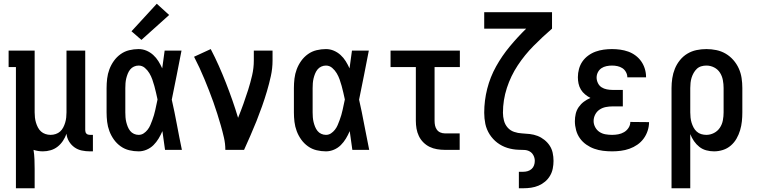

<svg xmlns="http://www.w3.org/2000/svg" viewBox="-20 -800 4040 1025"><path d="M65 205V-442H26V-530H165V-200Q165 -186 166.5 -172.5Q168 -159 172 -145.5Q176 -132 182.5 -119.5Q189 -107 199 -98Q209 -89 222.5 -84.5Q236 -80 250 -80Q264 -80 277.5 -84.5Q291 -89 301 -98Q311 -107 317.5 -119.5Q324 -132 328 -145.5Q332 -159 333.5 -172.5Q335 -186 335 -200V-530H435V-105Q435 -100 436.5 -95Q438 -90 441.5 -86.5Q445 -83 450 -81.5Q455 -80 460 -80H476V8H460Q438 8 416.5 3.5Q395 -1 377.5 -13.5Q360 -26 348.5 -45Q337 -64 335 -86Q328 -66 316 -48Q304 -30 287.5 -17Q271 -4 250.5 2Q230 8 209 8Q196 8 183.5 6Q171 4 159 0Q163 25 164 51Q165 77 165 102V205Z M720 8Q695 8 670 2Q645 -4 624 -19Q603 -34 588 -55Q573 -76 564 -100Q555 -124 552 -149.5Q549 -175 549 -200V-330Q549 -355 552 -380.5Q555 -406 564 -430Q573 -454 588 -475Q603 -496 624 -511Q645 -526 670 -532Q695 -538 720 -538Q742 -538 762 -529.5Q782 -521 798 -506.5Q814 -492 825.5 -473.5Q837 -455 846 -435Q849 -459 852.5 -482.5Q856 -506 859 -530H949Q936 -465 923.5 -399.5Q911 -334 897 -268Q912 -202 924.5 -134.5Q937 -67 951 0H861Q858 -25 854 -50Q850 -75 847 -100Q838 -79 826.5 -60Q815 -41 799.5 -25.5Q784 -10 763 -1Q742 8 720 8ZM720 -80Q735 -80 747 -88Q759 -96 768 -107.5Q777 -119 782.5 -132Q788 -145 793 -158.5Q798 -172 802 -185.5Q806 -199 809 -213Q812 -227 815 -241Q818 -255 821 -269Q817 -287 813 -305Q809 -323 804 -341Q799 -359 793 -376Q787 -393 777.5 -409Q768 -425 753.5 -437.5Q739 -450 720 -450Q707 -450 695 -444.5Q683 -439 675 -429Q667 -419 662 -406.5Q657 -394 654 -381.5Q651 -369 650 -356Q649 -343 649 -330V-200Q649 -187 650 -174Q651 -161 654 -148.5Q657 -136 662 -123.5Q667 -111 675 -101Q683 -91 695 -85.5Q707 -80 720 -80ZM735 -587 682 -633 817 -780 883 -720Z M1183 0Q1183 -33 1175.5 -65.5Q1168 -98 1159 -129.5Q1150 -161 1140 -192.5Q1130 -224 1119 -255Q1108 -286 1096 -316.5Q1084 -347 1071.5 -377.5Q1059 -408 1045 -438Q1031 -468 1016 -497L1105 -538Q1128 -494 1148 -449Q1168 -404 1186 -358Q1204 -312 1220.5 -265Q1237 -218 1251 -171Q1266 -208 1279.5 -245.5Q1293 -283 1305 -321Q1317 -359 1326 -398Q1335 -437 1335 -477V-530H1435V-477Q1435 -435 1426 -394Q1417 -353 1405 -312.5Q1393 -272 1379 -232.5Q1365 -193 1349.5 -154Q1334 -115 1317 -76.5Q1300 -38 1283 0Z M1720 8Q1695 8 1670 2Q1645 -4 1624 -19Q1603 -34 1588 -55Q1573 -76 1564 -100Q1555 -124 1552 -149.5Q1549 -175 1549 -200V-330Q1549 -355 1552 -380.5Q1555 -406 1564 -430Q1573 -454 1588 -475Q1603 -496 1624 -511Q1645 -526 1670 -532Q1695 -538 1720 -538Q1742 -538 1762 -529.5Q1782 -521 1798 -506.5Q1814 -492 1825.5 -473.5Q1837 -455 1846 -435Q1849 -459 1852.5 -482.5Q1856 -506 1859 -530H1949Q1936 -465 1923.5 -399.5Q1911 -334 1897 -268Q1912 -202 1924.5 -134.5Q1937 -67 1951 0H1861Q1858 -25 1854 -50Q1850 -75 1847 -100Q1838 -79 1826.5 -60Q1815 -41 1799.5 -25.5Q1784 -10 1763 -1Q1742 8 1720 8ZM1720 -80Q1735 -80 1747 -88Q1759 -96 1768 -107.5Q1777 -119 1782.5 -132Q1788 -145 1793 -158.5Q1798 -172 1802 -185.5Q1806 -199 1809 -213Q1812 -227 1815 -241Q1818 -255 1821 -269Q1817 -287 1813 -305Q1809 -323 1804 -341Q1799 -359 1793 -376Q1787 -393 1777.5 -409Q1768 -425 1753.5 -437.5Q1739 -450 1720 -450Q1707 -450 1695 -444.5Q1683 -439 1675 -429Q1667 -419 1662 -406.5Q1657 -394 1654 -381.5Q1651 -369 1650 -356Q1649 -343 1649 -330V-200Q1649 -187 1650 -174Q1651 -161 1654 -148.5Q1657 -136 1662 -123.5Q1667 -111 1675 -101Q1683 -91 1695 -85.5Q1707 -80 1720 -80Z M2354 0Q2334 0 2313 -3.5Q2292 -7 2273.5 -16Q2255 -25 2240 -40Q2225 -55 2216 -74Q2207 -93 2203.5 -113.5Q2200 -134 2200 -155V-442H2065V-530H2435V-442H2300V-155Q2300 -142 2302.5 -130Q2305 -118 2312 -108Q2319 -98 2330.5 -93Q2342 -88 2354 -88H2434V0Z M2750 205V117H2774Q2786 117 2797.5 113.5Q2809 110 2818 102Q2827 94 2831 82.5Q2835 71 2835 59Q2835 43 2827.5 29Q2820 15 2807 8Q2794 1 2778.5 0.5Q2763 0 2748 -0.5Q2733 -1 2718 -3.5Q2703 -6 2688.5 -10.5Q2674 -15 2660.5 -22Q2647 -29 2635 -38Q2623 -47 2612.5 -58.5Q2602 -70 2594 -82.5Q2586 -95 2580 -109.5Q2574 -124 2571 -138.5Q2568 -153 2566.5 -168Q2565 -183 2565 -198Q2565 -263 2581 -326Q2597 -389 2628.5 -445.5Q2660 -502 2701.5 -552Q2743 -602 2789 -647H2565V-735H2927V-647Q2876 -603 2828.5 -555Q2781 -507 2744 -451Q2707 -395 2686 -330.5Q2665 -266 2665 -198Q2665 -177 2670.5 -156Q2676 -135 2690 -119Q2704 -103 2724.5 -96Q2745 -89 2766 -88Q2787 -87 2808.5 -84.5Q2830 -82 2849.5 -74.5Q2869 -67 2886 -53.5Q2903 -40 2914.5 -22.5Q2926 -5 2930.5 16Q2935 37 2935 59Q2935 79 2931 99.5Q2927 120 2916.5 138Q2906 156 2890 169.5Q2874 183 2855 191Q2836 199 2815.5 202Q2795 205 2774 205Z M3248 8Q3223 8 3199 5Q3175 2 3152.5 -6Q3130 -14 3110 -28Q3090 -42 3076 -61.5Q3062 -81 3055.5 -105Q3049 -129 3049 -153Q3049 -173 3053.5 -192.5Q3058 -212 3069.5 -228.5Q3081 -245 3097 -257Q3113 -269 3132 -277Q3117 -285 3103.5 -296Q3090 -307 3081 -322Q3072 -337 3068.5 -354Q3065 -371 3065 -388Q3065 -410 3071 -432Q3077 -454 3089.5 -472Q3102 -490 3120.5 -503.5Q3139 -517 3160 -524.5Q3181 -532 3203 -535Q3225 -538 3247 -538Q3269 -538 3291 -535Q3313 -532 3334 -524.5Q3355 -517 3373 -503.5Q3391 -490 3403.5 -472Q3416 -454 3422.5 -432.5Q3429 -411 3429 -389Q3429 -389 3429 -388.5Q3429 -388 3429 -387H3329Q3329 -387 3329 -387.5Q3329 -388 3329 -388Q3329 -402 3321.5 -415.5Q3314 -429 3302 -436.5Q3290 -444 3276 -447Q3262 -450 3247 -450Q3233 -450 3218 -447Q3203 -444 3191 -436Q3179 -428 3172 -414.5Q3165 -401 3165 -386Q3165 -371 3172 -356.5Q3179 -342 3191.5 -334Q3204 -326 3219.5 -323Q3235 -320 3250 -320H3305V-232H3250Q3232 -232 3214 -228.5Q3196 -225 3181 -215Q3166 -205 3157.5 -188.5Q3149 -172 3149 -154Q3149 -137 3157.5 -121Q3166 -105 3180.5 -95.5Q3195 -86 3212.5 -83Q3230 -80 3248 -80Q3264 -80 3280.5 -83Q3297 -86 3311.5 -94.5Q3326 -103 3335.5 -117.5Q3345 -132 3345 -149L3445 -148Q3445 -125 3437.5 -102Q3430 -79 3416 -60Q3402 -41 3382.5 -27.5Q3363 -14 3340.5 -6Q3318 2 3294.5 5Q3271 8 3248 8Z M3565 205V-330Q3565 -356 3569 -382.5Q3573 -409 3583 -433.5Q3593 -458 3610 -479Q3627 -500 3649.5 -513.5Q3672 -527 3698 -532.5Q3724 -538 3751 -538Q3778 -538 3804.5 -532.5Q3831 -527 3854 -513.5Q3877 -500 3895 -479.5Q3913 -459 3924 -434.5Q3935 -410 3939 -383.5Q3943 -357 3943 -330V-200Q3943 -176 3940.5 -152Q3938 -128 3931 -104.5Q3924 -81 3912 -60Q3900 -39 3881.5 -23Q3863 -7 3839.5 0.5Q3816 8 3792 8Q3771 8 3750.5 2.5Q3730 -3 3713.5 -16Q3697 -29 3685 -46.5Q3673 -64 3665 -84V205ZM3751 -80Q3772 -80 3791.5 -90Q3811 -100 3823 -118Q3835 -136 3839 -157.5Q3843 -179 3843 -200V-330Q3843 -351 3839 -372.5Q3835 -394 3823.5 -412Q3812 -430 3792.5 -440Q3773 -450 3751 -450Q3737 -450 3723.5 -446Q3710 -442 3700 -432.5Q3690 -423 3683 -410.5Q3676 -398 3672 -385Q3668 -372 3666.5 -358Q3665 -344 3665 -330V-200Q3665 -186 3666.5 -172Q3668 -158 3672 -145Q3676 -132 3682.5 -119.5Q3689 -107 3699.5 -97.5Q3710 -88 3723.5 -84Q3737 -80 3751 -80Z"/></svg>

Font: Iosevka Slab Semibold
Style: Regular
Weight: 600
Monospace: yes
Designer: Belleve Invis
Foundry: Belleve Invis
Version: Version 11.1.1; ttfautohint (v1.8.3)